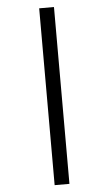

<svg xmlns="http://www.w3.org/2000/svg" viewBox="-64 -800 607 1073"><g transform="rotate(-5 239.5 -263.0)"><path d="M198 233H281V-759H198Z"/></g></svg>

Font: Kathrein 67 Medium Condensed
Style: Regular
Weight: 500
Width: 3
Designer: Lazydogs Typefoundry, based on Open Sans by Ascender Corporation
Foundry: Lazydogs Typefoundry
Version: Version 1.003;PS 001.003;hotconv 1.0.88;makeotf.lib2.5.64775